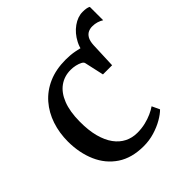

<svg xmlns="http://www.w3.org/2000/svg" viewBox="-186 -812 956 956"><g transform="rotate(-45 292.0 -334.0)"><path d="M457 -385.5 413.5 -418 399 -495.5Q396.5 -547.5 417.8 -588.5Q439 -629.5 472.8 -653.5Q506.5 -677.5 541 -677.5Q571.5 -677.5 584 -669.5V-575.5Q572 -583 557.2 -587.8Q542.5 -592.5 525 -592.5Q510 -593 496 -586.8Q482 -580.5 473 -565Q464 -549.5 462.5 -522ZM284 11Q200.5 11 144.8 -26.2Q89 -63.5 61 -127.5Q33 -191.5 32.5 -271.5Q32.5 -333 50.5 -387Q68.5 -441 104 -482Q139.5 -523 192 -546Q244.5 -569 313 -569Q347 -569 375.5 -563.5Q404 -558 426 -551Q448 -544 461.5 -539L457 -385.5H392.5L370 -487Q368.5 -495.5 356.5 -501.8Q344.5 -508 328 -511.8Q311.5 -515.5 294.5 -515.5Q250 -515.5 216.2 -491.2Q182.5 -467 163.8 -419.5Q145 -372 144.5 -302Q144 -240 156.2 -194.2Q168.5 -148.5 190.5 -118.5Q212.5 -88.5 242.5 -73.5Q272.5 -58.5 308 -58.5Q338.5 -58.5 365.5 -65Q392.5 -71.5 414.5 -81.5Q436.5 -91.5 451.5 -102L470.5 -61.5Q454 -44.5 425 -27.8Q396 -11 359.5 0Q323 11 284 11Z"/></g></svg>

Font: Merriweather 20pt
Style: Regular
Weight: 400
Version: Version 2.100